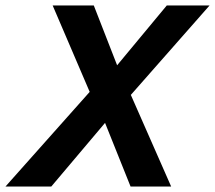

<svg xmlns="http://www.w3.org/2000/svg" viewBox="-65 -680 784 700"><path d="M-45 0 262 -345 127 -660H277L362 -442L543 -660H699L412 -334L559 0H411L318 -232L122 0Z"/></svg>

Font: Work Sans SemiBold
Style: Italic
Weight: 600
Italic angle: -13°
Designer: Wei Huang
Foundry: Wei Huang
Version: Version 2.012; ttfautohint (v1.8.3)